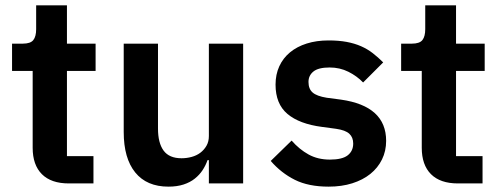

<svg xmlns="http://www.w3.org/2000/svg" viewBox="-20 -685 1867 717"><path d="M237 0Q171 0 136.5 -34.5Q102 -69 102 -133V-420H25V-522H65Q94 -522 104.5 -535.5Q115 -549 115 -576V-665H230V-522H337V-420H230V-102H329V0Z M760 -87H755Q748 -67 736.5 -49.5Q725 -32 707.5 -18Q690 -4 665.5 4Q641 12 609 12Q528 12 485 -41Q442 -94 442 -192V-522H570V-205Q570 -151 591 -122.5Q612 -94 658 -94Q677 -94 695.5 -99Q714 -104 728 -114.5Q742 -125 751 -140.5Q760 -156 760 -177V-522H888V0H760Z M1207 12Q1132 12 1081 -13.5Q1030 -39 991 -84L1069 -160Q1098 -127 1132.5 -108Q1167 -89 1212 -89Q1258 -89 1278.5 -105Q1299 -121 1299 -149Q1299 -172 1284.5 -185.5Q1270 -199 1235 -204L1183 -211Q1098 -222 1053.5 -259.5Q1009 -297 1009 -369Q1009 -407 1023 -437.5Q1037 -468 1063 -489.5Q1089 -511 1125.5 -522.5Q1162 -534 1207 -534Q1245 -534 1274.5 -528.5Q1304 -523 1328 -512.5Q1352 -502 1372 -486.5Q1392 -471 1411 -452L1336 -377Q1313 -401 1281 -417Q1249 -433 1211 -433Q1169 -433 1150.5 -418Q1132 -403 1132 -379Q1132 -353 1147.5 -339.5Q1163 -326 1200 -320L1253 -313Q1422 -289 1422 -159Q1422 -121 1406.5 -89.5Q1391 -58 1363 -35.5Q1335 -13 1295.5 -0.5Q1256 12 1207 12Z M1690 0Q1624 0 1589.5 -34.5Q1555 -69 1555 -133V-420H1478V-522H1518Q1547 -522 1557.5 -535.5Q1568 -549 1568 -576V-665H1683V-522H1790V-420H1683V-102H1782V0Z"/></svg>

Font: IBM Plex Sans KR SmBld
Style: Regular
Weight: 600
Designer: Mike Abbink; Paul van der Laan; Pieter van Rosmalen; Wujin Sim; Chorong Kim; Dohee Lee;
Foundry: Sandoll Inc.
Version: Version 1.002